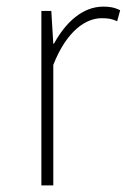

<svg xmlns="http://www.w3.org/2000/svg" viewBox="-20 -560 383 580"><path d="M105 0H141V-364C182 -468 240 -505 287 -505C308 -505 317 -503 334 -496L343 -529C325 -538 310 -540 292 -540C229 -540 178 -492 143 -428H141L135 -527H105Z"/></svg>

Font: Noto Sans T Chinese Thin
Style: Regular
Weight: 100
Designer: Ryoko NISHIZUKA (kana & ideographs); Paul D. Hunt (Latin, Greek & Cyrillic); Wenlong ZHANG (bopomofo); Sandoll Communica
Foundry: Adobe Systems Incorporated
Version: Version 1.000;PS 1;hotconv 1.0.78;makeotf.lib2.5.61930